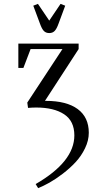

<svg xmlns="http://www.w3.org/2000/svg" viewBox="-20 -663 514 986"><path d="M74.2 -314V-439H383.8V-411.1L210.9 -145H214.8Q321.8 -145 378.9 -103Q436 -61 436 19Q436 58.6 416.7 98.4Q397.5 138.2 368.2 169.7Q338.9 201.2 302.5 229Q266.1 256.8 234.4 274.7Q202.6 292.5 175.8 303.2L163.1 282.2Q361.8 167.5 361.8 32.2Q361.8 -41.5 309.3 -76.2Q256.8 -110.8 166 -110.8Q146.5 -110.8 124 -108.9L120.1 -136.2L300.8 -411.1H137.2L100.1 -314ZM150.9 -633.8 174.8 -643.1 232.9 -557.1 291 -643.1 314.9 -633.8 280.8 -542Q271 -514.6 260.5 -503.9Q250 -493.2 232.9 -493.2Q215.8 -493.2 205.3 -503.9Q194.8 -514.6 185.1 -542Z"/></svg>

Font: Dihjauti
Style: Regular
Weight: 400
Designer: T. Christopher White
Version: Version 3.0.0